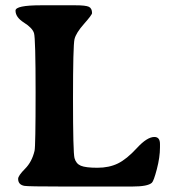

<svg xmlns="http://www.w3.org/2000/svg" viewBox="-20 -698 641 719"><path d="M324.7 -648.9Q324.7 -642.6 294.7 -608.6Q264.6 -574.7 259 -551.3Q253.4 -527.8 253.4 -327.4Q253.4 -127 259 -106Q264.6 -85 282.7 -77.4Q300.8 -69.8 344.7 -69.8Q388.7 -69.8 421.6 -85.9Q454.6 -102.1 492.7 -143.6Q530.8 -185.1 558.1 -185.1Q579.1 -185.1 579.1 -158.7V-146Q579.1 -109.4 567.4 -64.7Q555.7 -20 548.8 -13.7Q533.7 0.5 475.6 0.5H213.4Q85 0.5 71.3 -2Q47.9 -6.3 47.9 -28.3Q47.9 -40 73.7 -65.9Q99.6 -91.8 109.4 -133.3Q113.3 -149.9 113.3 -352.1Q113.3 -554.2 107.4 -573.7Q101.6 -593.3 69.8 -613.3Q38.1 -633.3 38.1 -658.2Q38.1 -678.2 133.3 -678.2H262.7Q300.8 -678.2 312.7 -672.6Q324.7 -667 324.7 -648.9Z"/></svg>

Font: Averia Serif Libre
Style: Bold
Weight: 700
Version: Version 1.002